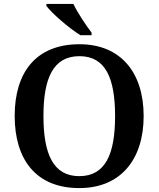

<svg xmlns="http://www.w3.org/2000/svg" viewBox="-20 -951 810 981"><path d="M391 -771H448V-784C419 -822 376 -886 355 -931H217V-921C242 -886 332 -807 391 -771ZM385 10C597 10 714 -137 714 -358C714 -580 597 -725 386 -725C163 -725 55 -580 55 -359C55 -137 163 10 385 10ZM385 -51C252 -51 202 -164 202 -358C202 -552 252 -664 386 -664C519 -664 568 -552 568 -358C568 -164 519 -51 385 -51Z"/></svg>

Font: Noto Serif Tamil SemiBold
Style: Italic
Weight: 600
Italic angle: -12°
Designer: Indian Type Foundry, Tom Grace, and the Monotype Design Team
Foundry: Monotype Imaging Inc.
Version: Version 2.003